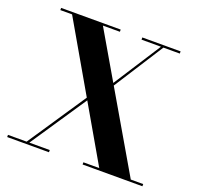

<svg xmlns="http://www.w3.org/2000/svg" viewBox="-130 -890 1060 1030"><g transform="rotate(20 400.0 -375.0)"><path d="M444 0V-12.5H534.5L115.5 -737.5H48.5V-750H388.5V-737.5H291.5L714.5 -12.5H785.5V0ZM13.5 0V-12.5H120L391 -417L404 -412.5L135.5 -12.5H252V0ZM397 -386.5 623 -737.5H512V-750H730.5V-737.5H637L409.5 -382Z"/></g></svg>

Font: Bodoni Moda 18pt
Style: Bold
Weight: 700
Designer: Owen Earl
Foundry: indestructible type
Version: Version 2.004